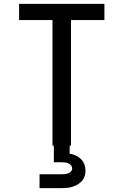

<svg xmlns="http://www.w3.org/2000/svg" viewBox="-20 -755 640 995"><path d="M252 0V-651H79V-735H521V-651H348V0ZM185 220V148H300Q309 148 317.5 147Q326 146 334 143Q342 140 348 133.5Q354 127 354 118Q354 110 348.5 102.5Q343 95 334.5 91.5Q326 88 317.5 87Q309 86 300 86H259V0H341V41Q357 44 372.5 51Q388 58 399.5 69.5Q411 81 417 96.5Q423 112 423 129Q423 143 419 157Q415 171 405.5 182Q396 193 383.5 200.5Q371 208 357 212.5Q343 217 328.5 218.5Q314 220 300 220Z"/></svg>

Font: Iosevka Aile Medium
Style: Regular
Weight: 500
Designer: Belleve Invis
Foundry: Belleve Invis
Version: Version 27.3.5; ttfautohint (v1.8.4)